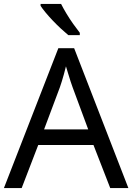

<svg xmlns="http://www.w3.org/2000/svg" viewBox="-20 -964 679 984"><path d="M545 0 459 -221H176L91 0H0L279 -717H360L638 0ZM352 -517Q349 -525 342 -546Q335 -567 328.5 -589.5Q322 -612 318 -624Q313 -604 307.5 -583.5Q302 -563 296.5 -546Q291 -529 287 -517L206 -301H432ZM293 -944Q304 -922 320.5 -894.5Q337 -867 355.5 -841Q374 -815 389 -796V-784H330Q313 -798 292 -817.5Q271 -837 250.5 -858.5Q230 -880 213.5 -900Q197 -920 188 -934V-944Z"/></svg>

Font: Noto Sans Vithkuqi
Style: Regular
Weight: 400
Version: Version 1.001